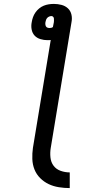

<svg xmlns="http://www.w3.org/2000/svg" viewBox="-20 -755 540 980"><path d="M336 205Q308 205 280 200.5Q252 196 228 184.5Q204 173 185 154Q166 135 156 110Q146 85 145 56.5Q144 28 148 0L239 -551Q235 -550 231 -550Q227 -550 222 -550Q204 -550 186 -555.5Q168 -561 156.5 -573.5Q145 -586 141.5 -604.5Q138 -623 142 -642Q144 -655 148.5 -667.5Q153 -680 161 -691.5Q169 -703 180 -712Q191 -721 203.5 -726Q216 -731 229 -733Q242 -735 255 -735Q275 -735 294 -730Q313 -725 326.5 -712.5Q340 -700 344.5 -681Q349 -662 345 -642L239 0Q235 24 237.5 48.5Q240 73 253.5 91Q267 109 289.5 117Q312 125 336 125ZM233 -612Q237 -612 241.5 -613Q246 -614 250 -617L255 -642Q255 -647 255.5 -652Q256 -657 255 -662Q254 -667 250.5 -670Q247 -673 242 -673Q237 -673 231 -670.5Q225 -668 221 -663.5Q217 -659 215 -653.5Q213 -648 212 -642Q211 -637 211.5 -631Q212 -625 214.5 -620.5Q217 -616 222 -614Q227 -612 233 -612Z"/></svg>

Font: Iosevka Slab Medium
Style: Italic
Weight: 500
Italic angle: -9°
Monospace: yes
Designer: Belleve Invis
Foundry: Belleve Invis
Version: Version 11.1.0; ttfautohint (v1.8.3)